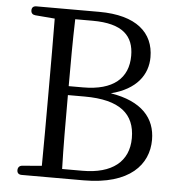

<svg xmlns="http://www.w3.org/2000/svg" viewBox="-52 -780 774 834"><g transform="rotate(5 334.5 -363.5)"><path d="M53 -15C53 -3 60 4 73 4H343C545 4 624 -90 624 -197C624 -291 565 -361 428 -383C539 -411 586 -478 586 -554C586 -660 510 -731 347 -731H73C60 -731 53 -724 53 -712C53 -700 60 -693 72 -692L157 -685C158 -587 158 -490 158 -392V-339C158 -238 158 -140 157 -43L72 -36C60 -35 53 -27 53 -15ZM243 -359H316C470 -359 536 -302 536 -197C536 -94 463 -37 335 -37H246C243 -135 243 -236 243 -359ZM243 -398C243 -499 243 -595 246 -690H322C453 -690 502 -639 502 -553C502 -455 437 -398 306 -398Z"/></g></svg>

Font: 寒蝉锦书宋
Style: Regular
Weight: 400
Designer: 寒蝉锦书宋{Warren} 思源宋体{Ryoko NISHIZUKA 西塚涼子 (kana & ideographs); Frank Grießhammer (Latin, Greek & Cyrillic); Wenlong ZHANG 
Foundry: Adobe & ChillType
Version: Version 2.000;Glyphs 3.1.1 (3135)